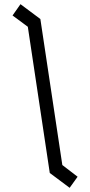

<svg xmlns="http://www.w3.org/2000/svg" viewBox="-20 -823 431 918"><path d="M313 75 218 4 113 -695 40 -749 78 -803 173 -732 278 -34 351 22Z"/></svg>

Font: Turret Road Medium
Style: Regular
Weight: 500
Designer: Noponies
Foundry: Noponies
Version: Version 1.001; ttfautohint (v1.8)